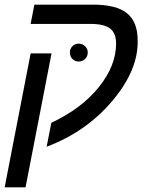

<svg xmlns="http://www.w3.org/2000/svg" viewBox="-22 -619 632 827"><path d="M110 -389H200L88 188H-2ZM110 -516 126 -599H379Q479 -599 525 -562Q571 -525 571 -445Q574 -317 461.5 -184Q349 -51 179 13L199 -90Q329 -151 403.5 -243.5Q478 -336 478 -431Q478 -476 452.5 -496Q427 -516 367 -516ZM279 -393Q279 -409 290 -420Q301 -431 317 -431Q333 -431 344.5 -420Q356 -409 356 -393Q356 -376 344.5 -365Q333 -354 317 -354Q301 -354 290 -365Q279 -376 279 -393Z"/></svg>

Font: Libra Sans
Style: Italic
Weight: 400
Italic angle: -12°
Foundry: Context Ltd
Version: Version 1.002